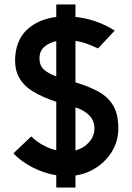

<svg xmlns="http://www.w3.org/2000/svg" viewBox="-20 -779 590 860"><path d="M232 -759H318V-703Q361 -699 406 -684Q451 -669 494 -642L419 -562Q396 -573 370.5 -582.5Q345 -592 318 -596V-410Q379 -392 422 -368Q465 -344 487.5 -305.5Q510 -267 510 -204Q510 -150 484.5 -105.5Q459 -61 415.5 -31Q372 -1 318 7V61H232V6Q177 -3 125.5 -29.5Q74 -56 40 -92L120 -168Q143 -145 172.5 -129Q202 -113 232 -106V-323Q171 -343 127.5 -369.5Q84 -396 63.5 -435.5Q43 -475 49 -534Q57 -609 107 -651.5Q157 -694 232 -703ZM157 -521Q156 -486 176.5 -467.5Q197 -449 232 -437V-595Q201 -588 179.5 -570Q158 -552 157 -521ZM403 -204Q403 -238 380.5 -261.5Q358 -285 318 -298V-105Q355 -115 379 -142Q403 -169 403 -204Z"/></svg>

Font: Kulim Park SemiBold
Style: Regular
Weight: 600
Designer: Noponies / Dale Sattler
Foundry: Noponies
Version: Version 1.000; ttfautohint (v1.8.3)